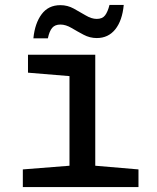

<svg xmlns="http://www.w3.org/2000/svg" viewBox="-20 -762 640 782"><path d="M73 0V-72L263 -87V-452L94 -466V-539H368V-87L544 -72V0ZM116 -606Q122 -667 149.5 -704Q177 -741 226 -741Q255 -741 280.5 -727Q306 -713 329.5 -699Q353 -685 374 -685Q397 -685 408 -699.5Q419 -714 426 -742H484Q478 -678 449.5 -642.5Q421 -607 374 -607Q346 -607 320.5 -620.5Q295 -634 271.5 -648Q248 -662 226 -662Q204 -662 192.5 -648.5Q181 -635 175 -606Z"/></svg>

Font: Noto Sans Mono Medium
Style: Regular
Weight: 500
Designer: Monotype Design Team
Foundry: Monotype Imaging Inc.
Version: Version 2.014